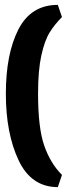

<svg xmlns="http://www.w3.org/2000/svg" viewBox="-20 -687 334 787"><path d="M4 -303Q4 -466 55.5 -566.5Q107 -667 217 -667L234 -617Q204 -587 183.5 -554Q163 -521 149.5 -460Q136 -399 136 -303Q136 -162 161.5 -89.5Q187 -17 234 30L217 80Q108 80 56 -30.5Q4 -141 4 -303Z"/></svg>

Font: Gold
Style: Regular
Weight: 400
Designer: jaiki
Version: Version 1.000